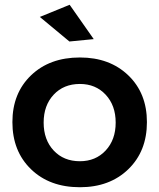

<svg xmlns="http://www.w3.org/2000/svg" viewBox="-20 -780 668 805"><path d="M272 -760 373 -616 271 -606 147 -709ZM315 -539Q440 -539 518 -464Q596 -389 596 -268Q596 -146 518 -70.5Q440 5 315 5Q188 5 110 -70.5Q32 -146 32 -268Q32 -389 110 -464Q188 -539 315 -539ZM315 -428Q247 -428 205 -383Q163 -338 163 -266Q163 -194 205 -149Q247 -104 315 -104Q381 -104 423 -149Q465 -194 465 -266Q465 -338 423 -383Q381 -428 315 -428Z"/></svg>

Font: Montserrat arm Medium
Style: Regular
Weight: 500
Designer: Julieta Ulanovsky
Foundry: Julieta Ulanovsky
Version: Version 6.000;PS 006.000;hotconv 1.0.88;makeotf.lib2.5.64775